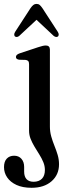

<svg xmlns="http://www.w3.org/2000/svg" viewBox="-39 -702 357 958"><path d="M210 -70.5Q210 -44.5 216.8 -20.8Q223.5 3 232.8 25.8Q242 48.5 248.8 71.2Q255.5 94 255.5 117.5Q255.5 170 218.2 202.5Q181 235 118.5 235Q74 235 43.2 220.8Q12.5 206.5 -3.2 183.2Q-19 160 -19 132Q-19 104 -5.2 89.5Q8.5 75 31.5 75Q54.5 75 68 90.5Q81.5 106 81.5 131V154Q81.5 179 93.5 192Q105.5 205 129.5 205Q156 204.5 170.5 189.5Q185 174.5 185 146Q185 126 177 106.8Q169 87.5 157.2 68.8Q145.5 50 133.8 30.8Q122 11.5 114 -8.5Q106 -28.5 106 -50V-381Q106 -392 102.2 -396.8Q98.5 -401.5 90 -403L56 -404Q48 -405.5 44.2 -408.8Q40.5 -412 40.5 -418Q40.5 -429.5 59.5 -436L151.5 -466.5Q165.5 -471 174 -473Q182.5 -475 190 -475Q199.5 -475 204.8 -469.8Q210 -464.5 210 -454.5ZM159.6 -618.5H126.8L228.8 -523Q235.3 -518 241 -517.5Q246.6 -517 250.7 -520.5Q253.9 -524 253.9 -530Q253.9 -536 249.1 -543.5L172.5 -661.5Q165.2 -672 159 -677.2Q152.7 -682.5 143.4 -682.5Q134 -682.5 127.4 -677.2Q120.7 -672 113.4 -661.5L36.8 -543.5Q32 -536 32 -530Q32 -524 35.2 -520.5Q39.7 -517 45.4 -517.5Q51 -518 57.1 -523Z"/></svg>

Font: Fraunces 17pt
Style: Regular
Weight: 400
Version: Version 1.000;[b76b70a41]